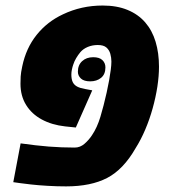

<svg xmlns="http://www.w3.org/2000/svg" viewBox="-20 -661 609 691"><path d="M217.8 9.8Q185.1 9.8 151.6 7.8Q118.2 5.9 91.6 2.9Q64.9 0 51.8 -2L27.8 -5.4L54.2 -145Q109.4 -137.2 155.5 -133.5Q201.7 -129.9 249 -129.9Q268.6 -129.9 284.4 -143.8Q300.3 -157.7 311 -174.3Q329.6 -201.7 341.3 -240.5Q353 -279.3 363.8 -327.6Q369.1 -351.6 372.8 -372.3Q376.5 -393.1 378.7 -410.2Q380.9 -427.2 380.9 -439.5Q380.9 -453.6 377 -467.5Q373 -481.4 362.8 -490.2Q352.5 -499 332 -499Q312.5 -499 296.1 -492.2Q279.8 -485.4 269.5 -473.6Q260.7 -462.9 254.2 -451.9Q247.6 -440.9 243.7 -428.7Q240.7 -420.4 238.8 -410.9Q236.8 -401.4 236.8 -392.6Q236.8 -376 241.7 -365.7Q246.6 -355.5 257.3 -349.6Q268.1 -343.8 285.6 -340.8L312 -335.9L252.9 -202.1L214.4 -206.1Q166.5 -211.4 130.4 -231Q94.2 -250.5 74 -283.2Q53.7 -315.9 53.7 -359.4Q53.7 -371.6 54.4 -385.7Q55.2 -399.9 60.1 -422.4Q73.7 -487.8 111.8 -535.4Q149.9 -583 206.5 -609.4Q272.9 -641.1 349.6 -641.1Q400.9 -641.1 439.2 -625.2Q477.5 -609.4 502.7 -580.3Q527.8 -551.3 540 -510.7Q552.2 -470.2 552.2 -420.9Q552.2 -387.7 546.4 -349.4Q540.5 -311 529.5 -271.5Q518.6 -231.9 502.9 -195.1Q487.3 -158.2 467.8 -127.4Q424.3 -51.3 366 -20.8Q307.6 9.8 217.8 9.8ZM304.7 -368.2Q282.2 -368.2 271.2 -378.4Q260.3 -388.7 260.3 -402.8Q260.3 -426.8 275.6 -440.9Q291 -455.1 315.4 -455.1Q337.9 -455.1 348.6 -444.6Q359.4 -434.1 359.4 -418.5Q359.4 -393.6 343.8 -380.9Q328.1 -368.2 304.7 -368.2Z"/></svg>

Font: Open Sans SemiCondensed ExtraBold
Style: Italic
Weight: 800
Width: 4
Italic angle: -12°
Designer: Monotype Design Team
Foundry: Monotype Imaging Inc.
Version: Version 3.003